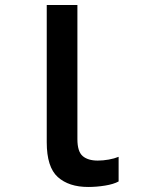

<svg xmlns="http://www.w3.org/2000/svg" viewBox="-20 -734 570 764"><path d="M331 10Q254 10 210 -29.5Q166 -69 166 -168V-714H288V-180Q288 -131 309 -113Q330 -95 369 -95Q390 -95 412.5 -99Q435 -103 452 -110V-12Q432 -1 398 4.5Q364 10 331 10Z"/></svg>

Font: Noto Sans Mono Condensed SemiBold
Style: Regular
Weight: 600
Width: 3
Designer: Monotype Design Team
Foundry: Monotype Imaging Inc.
Version: Version 2.014